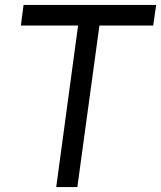

<svg xmlns="http://www.w3.org/2000/svg" viewBox="-20 -762 656 782"><path d="M298 -658 209 0H295L385 -658H604L616 -742H76L65 -658Z"/></svg>

Font: Cheyenne Sans
Style: Italic
Weight: 400
Italic angle: -8.13011°
Designer: The Public Sans project authors (U.S. Web Design System), Libre Franklin designed by Pablo Impallari and Rodrigo Fuenzal
Foundry: The Cheyenne Sans Project Authors
Version: Version 2.007